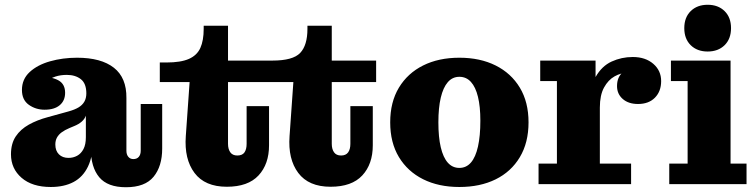

<svg xmlns="http://www.w3.org/2000/svg" viewBox="-20 -772 3166 805"><path d="M167 -312Q130 -312 101 -332.5Q72 -353 72 -395Q72 -440 104.5 -470Q137 -500 190 -515Q243 -530 303 -530Q404 -530 457.5 -488Q511 -446 510 -361L342 -380Q342 -422 319 -440Q296 -458 260 -458Q234 -458 212.5 -451Q191 -444 175.5 -431Q160 -418 151 -400L152 -450Q199 -450 226 -434.5Q253 -419 253 -383Q253 -350 230.5 -331Q208 -312 167 -312ZM508 13Q431 13 396 -29Q361 -71 361 -147V-162H340V-287H336L342 -332V-380L510 -361V-140Q510 -124 518 -114.5Q526 -105 539 -105Q554 -105 562 -114.5Q570 -124 570 -140V-336H660V-149Q660 -75 624 -31Q588 13 508 13ZM193 12Q115 12 70.5 -26.5Q26 -65 26 -125Q26 -170 46 -200Q66 -230 101 -249.5Q136 -269 181 -281L268 -305Q293 -312 309 -321.5Q325 -331 333.5 -345.5Q342 -360 342 -381L345 -287H340Q335 -273 322.5 -262Q310 -251 290 -243L271 -235Q252 -227 239 -217.5Q226 -208 219 -195.5Q212 -183 212 -166Q212 -140 227 -125Q242 -110 267 -110Q287 -110 303.5 -119Q320 -128 330 -147Q340 -166 340 -197L370 -186Q370 -118 349 -74Q328 -30 288.5 -9Q249 12 193 12Z M931 11Q839 11 795.5 -47Q752 -105 759 -201L775 -428H650V-510H678Q738 -510 772 -525Q806 -540 820 -571Q834 -602 834 -651V-664H936V-169Q936 -147 945.5 -133.5Q955 -120 975 -120Q996 -120 1005 -133Q1014 -146 1014 -169V-327H1108V-163Q1108 -84 1064 -36.5Q1020 11 931 11ZM1366 11Q1274 11 1230.5 -47Q1187 -105 1194 -201L1210 -428H936V-518H1122Q1208 -518 1238.5 -550Q1269 -582 1269 -651V-664H1371V-169Q1371 -147 1380.5 -133.5Q1390 -120 1410 -120Q1430 -120 1439.5 -133Q1449 -146 1449 -169V-327H1543V-163Q1543 -84 1499 -36.5Q1455 11 1366 11ZM1371 -428V-518H1557V-428Z M1906 12Q1819 12 1754 -20.5Q1689 -53 1652.5 -113.5Q1616 -174 1616 -259Q1616 -344 1652.5 -404.5Q1689 -465 1754 -497.5Q1819 -530 1906 -530Q1993 -530 2058 -497.5Q2123 -465 2159.5 -404.5Q2196 -344 2196 -259Q2196 -174 2159.5 -113Q2123 -52 2058 -20Q1993 12 1906 12ZM1906 -68Q1935 -68 1954.5 -90.5Q1974 -113 1984 -157.5Q1994 -202 1994 -266Q1994 -325 1984 -366Q1974 -407 1954.5 -428.5Q1935 -450 1906 -450Q1877 -450 1857.5 -427.5Q1838 -405 1828 -362.5Q1818 -320 1818 -259Q1818 -197 1828 -154.5Q1838 -112 1857.5 -90Q1877 -68 1906 -68Z M2238 0V-86H2315V-432H2245V-518H2477V-336L2495 -340V-86H2626V0ZM2449 -321Q2451 -403 2477 -449Q2503 -495 2544.5 -514Q2586 -533 2633 -533Q2686 -533 2719 -504.5Q2752 -476 2752 -432Q2752 -389 2726 -362.5Q2700 -336 2655 -336Q2615 -336 2591 -357Q2567 -378 2567 -411Q2567 -450 2592.5 -470Q2618 -490 2674 -486L2669 -431Q2665 -448 2650 -457.5Q2635 -467 2612 -467Q2584 -467 2557 -452Q2530 -437 2512.5 -405Q2495 -373 2495 -321Z M2786 0V-86H2863V-432H2793V-518H3043V-86H3110V0ZM2947 -556Q2903 -556 2876 -582.5Q2849 -609 2849 -654Q2849 -699 2876 -725.5Q2903 -752 2947 -752Q2991 -752 3018 -725.5Q3045 -699 3045 -654Q3045 -609 3018 -582.5Q2991 -556 2947 -556Z"/></svg>

Font: Montagu Slab
Style: Bold
Weight: 700
Designer: Florian Karsten
Foundry: Florian Karsten
Version: Version 1.000